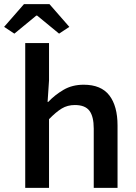

<svg xmlns="http://www.w3.org/2000/svg" viewBox="-41 -916 661 936"><path d="M82 0V-706H198V-524L191 -419H194Q226 -453 268.5 -478Q311 -503 367 -503Q452 -503 492 -451Q532 -399 532 -304V0H416V-289Q416 -348 395 -376Q374 -404 324 -404Q288 -404 260 -387Q232 -370 198 -335V0ZM29 -752 -21 -785 76 -896H200L297 -785L247 -752L140 -840H136Z"/></svg>

Font: Source Code Pro ExtraLight SemiBold
Style: Regular
Weight: 600
Monospace: yes
Version: Version 1.018;hotconv 1.0.116;makeotfexe 2.5.65601